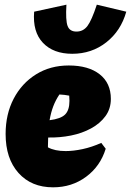

<svg xmlns="http://www.w3.org/2000/svg" viewBox="-20 -787 560 821"><path d="M207 14Q114 14 59 -47.5Q4 -109 4 -214Q4 -299 38.5 -365Q73 -431 134 -469Q195 -507 274 -507Q358 -507 406 -469.5Q454 -432 454 -364Q454 -322 431 -290.5Q408 -259 369.5 -238Q331 -217 283.5 -207.5Q236 -198 186 -199Q185 -182 185 -163Q185 -159 185 -157Q214 -141 261 -141Q294 -141 333.5 -149.5Q373 -158 413 -176L432 -151Q409 -76 348 -31Q287 14 207 14ZM277 -356Q277 -367 276 -378Q256 -382 234 -383Q218 -359 208 -333Q198 -307 192 -273Q240 -279 258.5 -297.5Q277 -316 277 -356ZM289 -557Q208 -557 163.5 -604Q119 -651 126 -737L264 -767Q260 -700 269 -676Q278 -652 307 -652Q336 -652 354 -676Q372 -700 394 -767L520 -737Q497 -655 434.5 -606Q372 -557 289 -557Z"/></svg>

Font: Piazzolla Black
Style: Italic
Weight: 900
Italic angle: -11.3°
Designer: Juan Pablo del Peral
Foundry: Huerta Tipografica
Version: Version 1.330